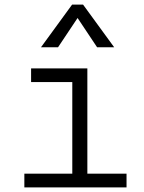

<svg xmlns="http://www.w3.org/2000/svg" viewBox="-20 -815 626 835"><path d="M85.9 0V-59.6H294.4V-458H115.2V-517.6H359.9V-59.6H530.3V0ZM158.2 -609.4 293.5 -794.9H341.3L476.6 -609.4H402.3L317.4 -736.8L232.4 -609.4Z"/></svg>

Font: Cascadia Mono PL Light
Style: Regular
Weight: 300
Monospace: yes
Designer: Aaron Bell
Foundry: Saja Typeworks
Version: Version 2404.023; ttfautohint (v1.8.4)